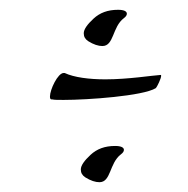

<svg xmlns="http://www.w3.org/2000/svg" viewBox="-20 -434 384 392"><path d="M189 -340C213 -340 209 -379 233 -397C237 -400 239 -403 239 -406C239 -411 233 -414 221 -414C200 -414 184 -408 171 -396C158 -384 151 -374 151 -366C151 -359 154 -354 160 -350C171 -343 181 -340 189 -340ZM110 -230C159 -230 272 -238 298 -254C301 -257 309 -274 309 -279C309 -280 309 -281 308 -281C291 -280 242 -272 195 -272C162 -272 131 -276 112 -285H110C98 -285 82 -251 82 -237C82 -233 83 -231 85 -231H87C91 -230 99 -230 110 -230ZM183 -62C207 -62 203 -101 227 -119C231 -122 233 -125 233 -128C233 -133 227 -136 215 -136C194 -136 178 -130 165 -118C152 -106 145 -96 145 -88C145 -81 148 -76 154 -72C165 -65 175 -62 183 -62Z"/></svg>

Font: Comforter
Style: Regular
Weight: 400
Designer: Robert E. Leuschke
Foundry: Robert E. Leuschke
Version: Version 1.013; ttfautohint (v1.8.3)